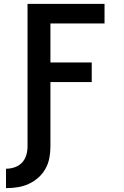

<svg xmlns="http://www.w3.org/2000/svg" viewBox="-20 -755 640 990"><path d="M11 215V115Q34 115 56 107.5Q78 100 93.5 83.5Q109 67 115.5 45Q122 23 122 0V-735H519V-634H240V-433H453V-332H240V0Q240 30 234.5 59.5Q229 89 214.5 115Q200 141 177.5 161Q155 181 127.5 193.5Q100 206 70.5 210.5Q41 215 11 215Z"/></svg>

Font: Iosevka Custom Extended
Style: Bold
Weight: 700
Width: 7
Monospace: yes
Designer: Belleve Invis
Foundry: Belleve Invis
Version: Version 11.2.4; ttfautohint (v1.8.4)